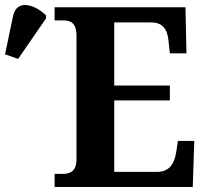

<svg xmlns="http://www.w3.org/2000/svg" viewBox="-30 -743 821 763"><path d="M42 -509 153 -670V-682C104 -729 36 -745 22 -680L-10 -527ZM187 0H736L742 -183H677L670 -137C663 -93 643 -60 595 -60H424V-344H645V-403H424V-654H569C618 -654 636 -626 640 -577L645 -531H711L707 -714H187V-662H220C249 -662 274 -654 274 -600V-109C274 -67 253 -52 221 -52H187Z"/></svg>

Font: Noto Serif SemiCondensed
Style: Bold
Weight: 700
Width: 4
Designer: Monotype Design Team
Foundry: Monotype Imaging Inc.
Version: Version 2.015